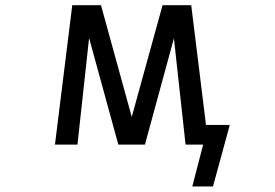

<svg xmlns="http://www.w3.org/2000/svg" viewBox="-20 -544 1040 725"><path d="M477.5 -102.5 593.8 -524.4H702.1L757.8 -72.3H847.7L784.2 160.2H706.1L747.1 2H709H680.7L636.7 -399.4L527.3 2H426.8L316.4 -400.4L272.5 2H187.5L252.9 -524.4H361.3Z"/></svg>

Font: GenEi Gothic M Regular
Style: Regular
Weight: 400
Designer: o_tamon (Modified); [Source Han Sans]
Ryoko NISHIZUKA  (kana & ideographs); Paul D. Hunt (Latin, Greek & Cyrillic); Wenl
Version: Version 1.1a;Original Version 1.004